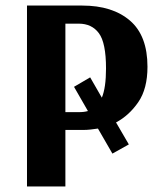

<svg xmlns="http://www.w3.org/2000/svg" viewBox="-20 -670 573 690"><path d="M77 0V-650H276Q384 -650 447 -596Q510 -542 510 -430Q510 -351 477 -303Q444 -255 397 -230L443 -151L384 -118L332 -208Q319 -206 305.5 -204.5Q292 -203 279 -203H215V0ZM304 -392 346 -319Q361 -355 361 -424Q361 -516 335.5 -550.5Q310 -585 263 -585H215V-267H263Q283 -267 296 -271L246 -358Z"/></svg>

Font: Arsenal SC
Style: Bold
Weight: 700
Designer: Andrij Shevchenko
Foundry: Stairsfor
Version: Version 2.001; ttfautohint (v1.8.4.7-5d5b)